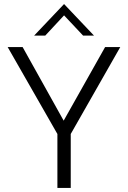

<svg xmlns="http://www.w3.org/2000/svg" viewBox="-20 -930 633 950"><path d="M264 -267 18 -697H92L295 -333L500 -697H575L330 -267V0H264ZM297 -910 445 -754H391L297 -854L204 -754H149Z"/></svg>

Font: Hanken Grotesk Light
Style: Regular
Weight: 300
Designer: Alfredo Marco Pradil
Foundry: Hanken Design Co.
Version: Version 3.014